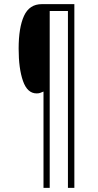

<svg xmlns="http://www.w3.org/2000/svg" viewBox="-20 -780 473 927"><path d="M339 127H308V-727H220V127H190V-338Q181 -334 174 -331.5Q167 -329 157 -329Q112 -329 91 -389Q70 -449 70 -545Q70 -647 96 -703.5Q122 -760 182 -760H339Z"/></svg>

Font: Noto Sans Gujarati ExtraCondensed ExtraLight
Style: Regular
Weight: 200
Width: 2
Designer: Jelle Bosma - Monotype Design Team, Universal Thirst
Foundry: Monotype Imaging Inc.
Version: Version 2.106; ttfautohint (v1.8.4.7-5d5b)